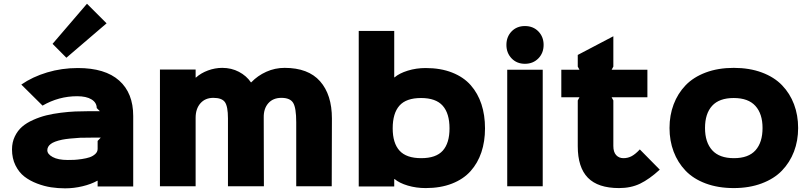

<svg xmlns="http://www.w3.org/2000/svg" viewBox="-20 -1007 4379 1038"><path d="M507.8 -245.1 524.9 -263.2H494.1Q447.3 -263.2 413.1 -262.2Q349.6 -258.3 316.9 -252Q272.5 -242.7 254.2 -228.5Q235.8 -214.4 235.8 -194.8Q235.8 -173.8 264.9 -158Q293.9 -142.1 346.2 -142.1Q364.3 -142.1 381.1 -142.8Q397.9 -143.6 422.6 -147.2Q447.3 -150.9 464.6 -156.7Q481.9 -162.6 494.9 -174.3Q507.8 -186 507.8 -202.1ZM700.2 -379.9V1H507.8V-29.8H505.9Q472.7 -11.2 426 0Q379.4 11.2 332 11.2Q293.5 11.2 256.3 5.6Q219.2 0 180.2 -14.9Q141.1 -29.8 111.8 -52.5Q82.5 -75.2 63.7 -113Q44.9 -150.9 44.9 -199.2Q44.9 -237.8 60.1 -269.3Q75.2 -300.8 99.4 -321.8Q123.5 -342.8 159.2 -358.6Q194.8 -374.5 230.2 -383.3Q265.6 -392.1 308.8 -397.5Q352.1 -402.8 386 -404.3Q419.9 -405.8 458 -405.8H520L502.9 -422.9Q502.9 -452.1 474.9 -469.5Q446.8 -486.8 397 -486.8Q297.4 -486.8 210 -436L95.2 -549.8Q155.8 -591.8 234.9 -615.5Q314 -639.2 400.9 -639.2Q548.3 -639.2 624.3 -571.5Q700.2 -503.9 700.2 -379.9ZM450.2 -986.8 556.2 -880.9 338.9 -694.8 264.2 -770Z M1774.4 -366.2 1773.4 0H1581.5V-346.2Q1581.5 -423.8 1564.9 -450.9Q1548.3 -478 1501.5 -478Q1456.1 -478 1430.4 -448.7Q1404.8 -419.4 1405.8 -371.1L1406.7 0H1212.4V-367.2Q1212.4 -431.6 1196 -454.8Q1179.7 -478 1133.3 -478Q1089.4 -478 1063.5 -448.5Q1037.6 -418.9 1037.6 -370.1V0H844.7V-630.9H1037.6V-587.9H1039.6Q1065.9 -611.8 1104.2 -626Q1142.6 -640.1 1181.6 -640.1Q1231 -640.1 1271.7 -618.7Q1312.5 -597.2 1336.4 -562H1338.4Q1373 -598.1 1419.9 -619.1Q1466.8 -640.1 1518.6 -640.1Q1646.5 -640.1 1710.4 -567.6Q1774.4 -495.1 1774.4 -366.2Z M2410.2 -313Q2410.2 -394 2373.3 -435.5Q2336.4 -477.1 2256.3 -477.1Q2175.8 -477.1 2139.4 -435.8Q2103 -394.5 2103 -313Q2103 -233.4 2139.9 -192.6Q2176.8 -151.9 2257.3 -151.9Q2337.4 -151.9 2373.8 -192.6Q2410.2 -233.4 2410.2 -313ZM2602.1 -313Q2602.1 -242.2 2582.5 -183.8Q2563 -125.5 2524.2 -82Q2485.4 -38.6 2423.6 -14.4Q2361.8 9.8 2281.2 9.8Q2230 9.8 2184.6 -3.7Q2139.2 -17.1 2113.3 -39.1H2111.3V1H1919.4V-839.8H2111.3V-588.9H2113.3Q2138.7 -610.8 2184.3 -625Q2230 -639.2 2281.2 -639.2Q2362.3 -639.2 2424.3 -614.7Q2486.3 -590.3 2524.9 -546.4Q2563.5 -502.4 2582.8 -443.6Q2602.1 -384.8 2602.1 -313Z M2914.1 -629.9V0H2722.2V-629.9ZM2717.8 -764.2Q2717.8 -808.1 2745.8 -837.2Q2773.9 -866.2 2817.9 -866.2Q2862.3 -866.2 2890.6 -837.2Q2918.9 -808.1 2918.9 -764.2Q2918.9 -720.2 2890.4 -691.2Q2861.8 -662.1 2817.9 -662.1Q2773.9 -662.1 2745.8 -691.4Q2717.8 -720.7 2717.8 -764.2Z M3439 -199.2 3546.9 -89.8Q3490.2 -38.1 3440.7 -14.2Q3391.1 9.8 3326.7 9.8Q3212.9 9.8 3158.2 -46.1Q3103.5 -102.1 3103.5 -216.8V-463.9L3112.8 -481H3014.6V-629.9H3112.8L3103.5 -647V-710L3295.9 -811V-647L3286.6 -629.9H3480V-481H3286.6L3295.9 -463.9V-217.8Q3295.9 -185.1 3311 -168.5Q3326.2 -151.9 3350.6 -151.9Q3375 -151.9 3395.5 -163.1Q3416 -174.3 3439 -199.2Z M4102.5 -314.9Q4102.5 -391.6 4064 -434.3Q4025.4 -477.1 3946.8 -477.1Q3868.2 -477.1 3829.8 -434.8Q3791.5 -392.6 3791.5 -314.9Q3791.5 -237.8 3830.3 -194.8Q3869.1 -151.9 3947.8 -151.9Q4026.4 -151.9 4064.5 -194.6Q4102.5 -237.3 4102.5 -314.9ZM4294.9 -314.9Q4294.9 -246.1 4272.5 -187.5Q4250 -128.9 4207.5 -84.7Q4165 -40.5 4097.9 -15.4Q4030.8 9.8 3946.8 9.8Q3862.3 9.8 3795.4 -15.1Q3728.5 -40 3686.3 -84.2Q3644 -128.4 3621.8 -187.3Q3599.6 -246.1 3599.6 -314.9Q3599.6 -383.8 3621.8 -442.6Q3644 -501.5 3686.3 -545.7Q3728.5 -589.8 3795.4 -615Q3862.3 -640.1 3946.8 -640.1Q4031.7 -640.1 4098.6 -615.2Q4165.5 -590.3 4208 -546.1Q4250.5 -502 4272.7 -443.1Q4294.9 -384.3 4294.9 -314.9Z"/></svg>

Font: Sinkin Sans 800 Black
Style: Regular
Weight: 900
Designer: Keith Bates
Foundry: K-Type
Version: Sinkin Sans (version 1.0)  by Keith Bates   •   © 2014   www